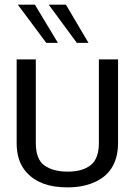

<svg xmlns="http://www.w3.org/2000/svg" viewBox="-20 -790 577 822"><path d="M309.1 -606.4 188.5 -770H262.2L358.9 -606.4ZM178.2 -606.4 56.2 -770H129.4L228 -606.4ZM51.3 -178.7V-535.6H133.3V-177.7Q133.3 -107.9 170.4 -81.5Q207.5 -55.2 270 -55.2Q333 -55.2 368.2 -83Q403.3 -110.8 403.3 -177.7V-535.6H485.4V-178.7Q485.4 -61 394.5 -14.6Q341.8 12.2 269 12.2Q153.3 12.7 94.7 -50.8Q50.8 -97.7 51.3 -178.7Z"/></svg>

Font: Oxygen-Regular
Style: Regular
Weight: 400
Designer: Vernon Adams
Foundry: Vernon Adams
Version: Version Release 0.2.3 webfont; ttfautohint (v0.93.3-1d66) -l